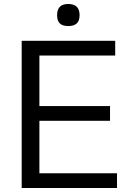

<svg xmlns="http://www.w3.org/2000/svg" viewBox="-20 -945 656 965"><path d="M89 -740H559V-666H178V-412H533V-338H178V-74H568V0H89ZM267 -869Q267 -925 323 -925Q380 -925 380 -869Q380 -840 365.5 -827Q351 -814 323 -814Q295 -814 281 -827Q267 -840 267 -869Z"/></svg>

Font: EncodeSans
Style: Regular
Weight: 400
Designer: Pablo Impallari, Andres Torresi
Foundry: Pablo Impallari, Andres Torresi
Version: Version 1.000; ttfautohint (v1.4.1)